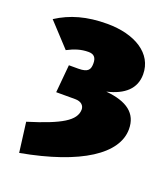

<svg xmlns="http://www.w3.org/2000/svg" viewBox="-135 -646 741 848"><g transform="rotate(20 235.5 -222.5)"><path d="M224 -557C129 -557 55 -536 -10 -494L91 -385C124 -402 153 -412 189 -412C215 -412 226 -398 226 -372C226 -344 219 -327 171 -327H127L115 -196H204C234 -196 247 -180 247 -162C246 -110 187 -75 35 -28L53 112C327 62 473 -36 473 -152C473 -226 422 -265 322 -274C403 -293 449 -334 449 -401C449 -499 355 -557 224 -557Z"/></g></svg>

Font: Fira Sans Ultra
Style: Regular
Weight: 950
Designer: Carrois Corporate & Edenspiekermann AG
Foundry: Carrois Corporate GbR & Edenspiekermann AG
Version: Version 4.203;PS 004.203;hotconv 1.0.88;makeotf.lib2.5.64775